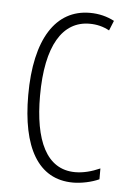

<svg xmlns="http://www.w3.org/2000/svg" viewBox="-45 -574 410 618"><g transform="rotate(5 160.0 -264.5)"><path d="M214 10C241 10 274 3 298 -8V-43C271 -31 244 -24 218 -24C124 -24 84 -117 84 -259C84 -422 136 -504 223 -504C246 -504 267 -499 287 -488L300 -520C277 -532 251 -539 221 -539C111 -539 46 -440 46 -258C46 -91 100 10 214 10Z"/></g></svg>

Font: Noto Sans Thai ExtCond ExtLt
Style: Regular
Weight: 200
Width: 2
Designer: Monotype Design Team
Foundry: Monotype Imaging Inc.
Version: Version 2.002